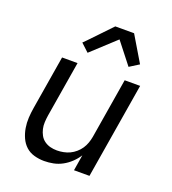

<svg xmlns="http://www.w3.org/2000/svg" viewBox="-139 -867 878 980"><g transform="rotate(20 300.0 -377.0)"><path d="M212 8Q184 8 157.5 0.5Q131 -7 112 -24.5Q93 -42 82 -66.5Q71 -91 66.5 -118Q62 -145 63.5 -173Q65 -201 70 -230L118 -520H202L152 -218Q149 -199 148 -180Q147 -161 151 -143.5Q155 -126 163.5 -110.5Q172 -95 186.5 -84.5Q201 -74 218.5 -69.5Q236 -65 255 -65Q272 -65 290 -68.5Q308 -72 324 -79.5Q340 -87 354.5 -99.5Q369 -112 379 -127Q389 -142 395 -159Q401 -176 404 -193L458 -520H542L456 0H372L386 -86Q372 -64 352.5 -45.5Q333 -27 310 -14.5Q287 -2 262 3Q237 8 212 8ZM232 -587 189 -627 208 -646 319 -762H421L504 -623L453 -591L362 -707Z"/></g></svg>

Font: Iosevka Custom Oblique
Style: Regular
Weight: 400
Italic angle: -9°
Designer: Belleve Invis
Foundry: Belleve Invis
Version: Version 27.0.1